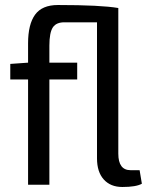

<svg xmlns="http://www.w3.org/2000/svg" viewBox="-20 -737 594 766"><path d="M537 -58 546 -4Q523 9 468 9Q421 9 394 -21Q367 -51 367 -105V-648H240Q205 -649 191 -628Q177 -607 177 -555V-487H288V-420H177V0H92V-420H21V-482L92 -487V-564Q92 -640 120 -678.5Q148 -717 211 -717Q382 -717 452 -705V-124Q452 -58 501 -58Z"/></svg>

Font: exo2condensed_r
Style: Regular
Weight: 400
Width: 3
Designer: Natanael Gama
Version: Version 1.001;PS 001.001;hotconv 1.0.70;makeotf.lib2.5.58329